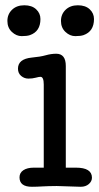

<svg xmlns="http://www.w3.org/2000/svg" viewBox="-20 -715 380 735"><path d="M289.1 0 197.3 -2.9Q176.8 -2.9 166.5 -2.4L145 -1.5Q120.6 0 102.1 0Q54.7 0 54.7 -36.1Q54.7 -53.7 69.6 -63.5Q84.5 -73.2 109.4 -73.2H147.5V-391.6Q147.5 -420.9 134.8 -420.9Q128.9 -420.9 116.5 -417.5Q104 -414.1 88.6 -414.1Q73.2 -414.1 61 -424.3Q48.8 -434.6 48.8 -452.1Q48.8 -489.3 101.6 -494.6Q134.3 -497.6 155 -503.4Q175.8 -509.3 195.3 -509.3Q231.9 -509.3 231.9 -462.4V-73.2H270.5Q332 -73.2 332 -34.7Q332 -21 320.1 -10.5Q308.1 0 289.1 0ZM134.8 -642.1Q134.8 -594.7 94.7 -580.6Q83.5 -576.7 63 -576.7Q42.5 -576.7 25.4 -592.8Q8.3 -608.9 8.3 -634.8Q8.3 -660.6 26.1 -677.7Q43.9 -694.8 73 -694.8Q102.1 -694.8 118.4 -679.4Q134.8 -664.1 134.8 -642.1ZM339.8 -642.1Q339.8 -594.7 299.8 -580.6Q288.6 -576.7 268.1 -576.7Q247.6 -576.7 230.5 -592.8Q213.4 -608.9 213.4 -634.8Q213.4 -660.6 231.2 -677.7Q249 -694.8 278.1 -694.8Q307.1 -694.8 323.5 -679.4Q339.8 -664.1 339.8 -642.1Z"/></svg>

Font: Oldenburg
Style: Regular
Weight: 400
Designer: Nicole Fally
Foundry: Nicole Fally
Version: Version 1.001